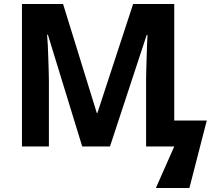

<svg xmlns="http://www.w3.org/2000/svg" viewBox="-20 -734 1076 962"><path d="M392 0 220 -560H216Q218 -539 219.5 -508Q221 -477 222 -443Q223 -409 224 -379Q225 -349 225 -332V0H90V-714H296L465 -168H468L647 -714H853V-130H1016L929 208H761L853 0H712V-338Q712 -357 713 -388.5Q714 -420 715 -454Q716 -488 717 -517Q718 -546 719 -559H715L531 0Z"/></svg>

Font: Noto Sans IKEA
Style: Bold
Weight: 600
Designer: Monotype Design Team
Foundry: Monotype Imaging Inc.
Version: Version 2.001